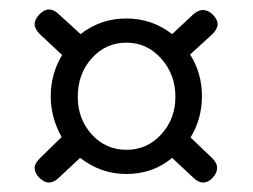

<svg xmlns="http://www.w3.org/2000/svg" viewBox="-20 -503 533 405"><path d="M428 -169Q438 -159 438 -149Q438 -138 428.5 -128Q419 -118 409 -118Q398 -118 388 -128L343 -170Q303 -136 246 -136Q193 -136 149 -170L104 -128Q94 -118 83 -118Q73 -118 63 -128Q53 -138 53 -149Q53 -158 64 -169L110 -214Q87 -255 87 -300Q87 -347 111 -387L64 -431Q53 -442 53 -452Q53 -462 63 -472.5Q73 -483 83 -483Q94 -483 104 -473L150 -431Q192 -464 246 -464Q301 -464 343 -431L388 -473Q399 -482 408 -482Q419 -482 429 -472Q439 -462 439 -452Q439 -442 428 -431L381 -388Q406 -349 406 -300Q406 -253 382 -213ZM350 -299Q350 -346 320 -379.5Q290 -413 247 -413Q203 -413 173.5 -380Q144 -347 144 -299Q144 -252 173.5 -219.5Q203 -187 247 -187Q290 -187 320 -219.5Q350 -252 350 -299Z"/></svg>

Font: Quicksand
Style: Regular
Weight: 400
Designer: Andrew Paglinawan
Foundry: Andrew Paglinawan
Version: Version 3.000